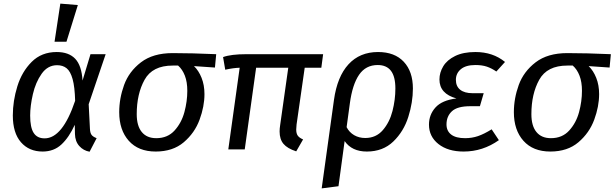

<svg xmlns="http://www.w3.org/2000/svg" viewBox="-20 -827 3402 1063"><path d="M437 -381 481 -527H565L471 -250L478 -113Q479 -92 486.5 -81Q494 -70 515 -62L476 13Q442 7 419 -18.5Q396 -44 395 -85L394 -136Q362 -66 320 -27Q278 12 216 12Q141 12 96 -39.5Q51 -91 51 -188Q51 -268 76 -349Q101 -430 155.5 -484.5Q210 -539 294 -539Q361 -539 396.5 -501.5Q432 -464 437 -381ZM147 -187Q147 -121 166.5 -91Q186 -61 227 -61Q326 -61 396 -269Q394 -346 382 -389Q370 -432 349 -449Q328 -466 296 -466Q244 -466 210.5 -418.5Q177 -371 162 -305.5Q147 -240 147 -187ZM411 -799 348 -596H282L314 -807Z M640 -206Q640 -282 667 -356.5Q694 -431 760.5 -482Q827 -533 936 -533Q1041 -533 1177 -527L1170 -453L1054 -461Q1080 -436 1096 -396Q1112 -356 1112 -306Q1112 -238 1085 -164.5Q1058 -91 997.5 -39.5Q937 12 842 12Q746 12 693 -47.5Q640 -107 640 -206ZM1017 -324Q1017 -373 1003.5 -408Q990 -443 966 -464H936Q824 -464 780.5 -385.5Q737 -307 737 -195Q737 -130 765 -96Q793 -62 845 -62Q908 -62 946.5 -104.5Q985 -147 1001 -206.5Q1017 -266 1017 -324Z M1622 -138Q1620 -116 1620 -110Q1620 -88 1628.5 -76Q1637 -64 1658 -55L1620 11Q1571 -5 1549.5 -30.5Q1528 -56 1528 -99Q1528 -115 1531 -134L1576 -452H1398L1335 0H1244L1307 -452Q1272 -451 1227 -441L1215 -511Q1259 -527 1344 -527H1769L1759 -452H1667Z M2266 -337Q2266 -260 2240.5 -179.5Q2215 -99 2157.5 -43.5Q2100 12 2011 12Q1928 12 1888 -46L1854 204L1761 216L1829 -274Q1847 -403 1909.5 -471Q1972 -539 2073 -539Q2165 -539 2215.5 -485Q2266 -431 2266 -337ZM2169 -337Q2169 -403 2144.5 -435Q2120 -467 2071 -467Q2005 -467 1968 -413Q1931 -359 1917 -255L1899 -123Q1914 -94 1941 -78.5Q1968 -63 2002 -63Q2062 -63 2099.5 -106.5Q2137 -150 2153 -212.5Q2169 -275 2169 -337Z M2355 -137Q2355 -192 2391 -232Q2427 -272 2507 -282Q2413 -308 2413 -387Q2413 -425 2434 -460Q2455 -495 2500 -517Q2545 -539 2612 -539Q2709 -539 2776 -484L2728 -431Q2702 -449 2675.5 -458Q2649 -467 2612 -467Q2559 -467 2531.5 -444Q2504 -421 2504 -385Q2504 -349 2528 -330Q2552 -311 2596 -311H2658L2637 -239H2584Q2512 -239 2482 -211Q2452 -183 2452 -138Q2452 -102 2478 -82Q2504 -62 2555 -62Q2593 -62 2626.5 -73.5Q2660 -85 2702 -111L2742 -51Q2653 12 2547 12Q2460 12 2407.5 -29.5Q2355 -71 2355 -137Z M2825 -206Q2825 -282 2852 -356.5Q2879 -431 2945.5 -482Q3012 -533 3121 -533Q3226 -533 3362 -527L3355 -453L3239 -461Q3265 -436 3281 -396Q3297 -356 3297 -306Q3297 -238 3270 -164.5Q3243 -91 3182.5 -39.5Q3122 12 3027 12Q2931 12 2878 -47.5Q2825 -107 2825 -206ZM3202 -324Q3202 -373 3188.5 -408Q3175 -443 3151 -464H3121Q3009 -464 2965.5 -385.5Q2922 -307 2922 -195Q2922 -130 2950 -96Q2978 -62 3030 -62Q3093 -62 3131.5 -104.5Q3170 -147 3186 -206.5Q3202 -266 3202 -324Z"/></svg>

Font: FiraGO
Style: Italic
Weight: 400
Italic angle: -8°
Designer: bBox Type GmbH
Foundry: bBox Type GmbH
Version: Version 1.001